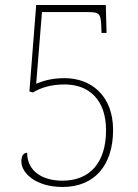

<svg xmlns="http://www.w3.org/2000/svg" viewBox="-20 -734 550 764"><path d="M229 10C356 10 430 -76 430 -217C430 -353 343 -423 237 -423C187 -423 154 -413 124 -401L147 -686H323C374 -686 381 -683 383 -630L384 -603H404L401 -714H124L97 -370L111 -366C142 -385 184 -398 237 -398C335 -398 402 -336 402 -216C402 -87 338 -15 228 -15C149 -15 88 -53 88 -126C76 -126 65 -118 65 -91C65 -46 122 10 229 10Z"/></svg>

Font: Noto Serif Armenian SemiCondensed Thin
Style: Regular
Weight: 100
Width: 4
Designer: Monotype Design Team
Foundry: Monotype Imaging Inc.
Version: Version 2.008